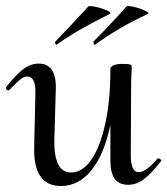

<svg xmlns="http://www.w3.org/2000/svg" viewBox="-28 -607 558 640"><path d="M500 -79Q504 -79 507.5 -75.5Q511 -72 509 -70Q477 -29 452 -10Q427 9 399 9Q340 9 340 -70V-191Q320 -94 277.5 -40.5Q235 13 175 13Q82 13 86 -119L90 -297Q91 -352 63 -352Q51 -352 38 -341Q25 -330 4 -308Q2 -306 0 -306Q-4 -306 -6.5 -309.5Q-9 -313 -8 -316Q23 -356 48 -375.5Q73 -395 101 -395Q161 -395 158 -309L153 -138Q152 -32 209 -32Q246 -32 275.5 -73.5Q305 -115 322.5 -193Q340 -271 340 -377Q340 -385 351 -389.5Q362 -394 381 -394Q402 -394 406.5 -391.5Q411 -389 411 -383Q411 -376 410 -358Q409 -340 409 -312L408 -89Q408 -33 435 -33Q458 -33 497 -78Q498 -79 500 -79ZM160 -458Q157 -458 156 -463Q155 -468 158 -470Q216 -530 266 -585Q270 -589 292 -584Q314 -579 330 -571.5Q346 -564 337 -560Q229 -507 162 -459ZM288 -458Q285 -458 284 -463Q283 -468 285 -470Q344 -529 393 -585Q397 -589 418.5 -584Q440 -579 456.5 -571Q473 -563 464 -560Q370 -517 290 -459Z"/></svg>

Font: Cormorant Upright Medium
Style: Regular
Weight: 500
Designer: Christian Thalmann (Catharsis Fonts)
Foundry: Catharsis Fonts
Version: Version 3.302